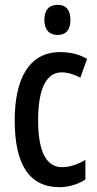

<svg xmlns="http://www.w3.org/2000/svg" viewBox="-20 -766 402 796"><path d="M219 -746C183 -746 164 -724 164 -683C164 -643 184 -621 219 -621C254 -621 272 -643 272 -683C272 -723 255 -746 219 -746ZM227 10C261 10 304 -1 334 -22V-103C301 -84 269 -73 237 -73C172 -73 138 -138 138 -267C138 -398 172 -466 236 -466C261 -466 286 -458 313 -444L341 -522C310 -540 274 -550 229 -550C101 -550 41 -440 41 -267C41 -81 103 10 227 10Z"/></svg>

Font: Noto Sans Arabic ExtCond Med
Style: Regular
Weight: 500
Width: 2
Designer: Monotype Design Team, Nadine Chahine, Nizar Qandah and Khaled Hosny
Foundry: Monotype Imaging Inc.
Version: Version 2.012